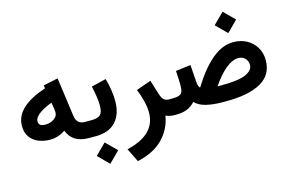

<svg xmlns="http://www.w3.org/2000/svg" viewBox="-112 -935 2213 1469"><g transform="rotate(-15 994.5 -200.5)"><path d="M28.3 -220.7Q28.3 -299.8 91.6 -357.7Q154.8 -415.5 273.4 -454.6L270 -478.5L386.2 -502.9L428.7 -194.3Q438 -127 501.5 -127H516.6V0H499.5Q370.6 0 332 -103.5Q276.4 -64.5 210.4 -64.5Q163.1 -64.5 121.6 -80.8Q80.1 -97.2 54.2 -131.8Q28.3 -166.5 28.3 -220.7ZM292.5 -335.9Q216.8 -305.7 184.6 -278.3Q152.3 -251 152.3 -226.6Q152.3 -206.1 164.1 -195.8Q175.8 -185.5 207.5 -185.5Q244.6 -185.5 273.9 -205.6Q303.2 -225.6 303.2 -254.9Q303.2 -267.6 301.8 -279.8Z M767.6 -222.7Q767.6 -118.7 713.1 -59.3Q658.7 0 555.2 0H496.6V-127H555.2Q605.5 -127 625.2 -146.7Q645 -166.5 645 -221.2Q645 -252.4 638.2 -296.1Q631.3 -339.8 623 -374.5L739.7 -402.8Q752.4 -361.3 760 -312.7Q767.6 -264.2 767.6 -222.7ZM522 147.9 606.9 63.5 691.9 147.9 606.9 232.9Z M1109.4 -14.6Q1093.8 85.4 1022 161.4Q950.2 237.3 815.9 267.6L762.7 159.7Q882.3 130.4 938.2 73.2Q994.1 16.1 994.1 -69.3Q994.1 -112.3 981.7 -163.1Q969.2 -213.9 949.7 -259.8L1066.9 -301.8L1103.5 -184.6Q1114.7 -150.9 1129.6 -138.9Q1144.5 -127 1172.4 -127H1191.4V0H1177.7Q1156.2 0 1138.9 -4.4Q1121.6 -8.8 1109.4 -14.6Z M1652.3 -584.5 1737.3 -668.9 1822.3 -584.5 1737.3 -499.5ZM1421.4 -152.8Q1502 -284.2 1585 -353.8Q1668 -423.3 1755.4 -423.3Q1814.9 -423.3 1861.6 -397.5Q1908.2 -371.6 1934.6 -326.9Q1960.9 -282.2 1960.9 -225.6Q1960.4 -109.9 1863.5 -54.9Q1766.6 0 1589.8 0H1564.9Q1482.9 0 1427.7 -14.2Q1372.6 -28.3 1342.3 -60.5Q1314.9 -30.3 1279.5 -15.1Q1244.1 0 1191.4 0H1171.9L1172.4 -127H1191.4Q1230.5 -127 1249.5 -134.5Q1268.6 -142.1 1274.7 -159.9Q1280.8 -177.7 1280.8 -209Q1280.8 -234.9 1279.1 -266.1Q1277.3 -297.4 1275.9 -323.7L1394.5 -338.4L1404.8 -197.3Q1407.7 -163.1 1421.4 -152.8ZM1587.9 -127.4Q1722.7 -127.4 1778.8 -153.8Q1835 -180.2 1835 -221.2Q1835 -253.4 1814.5 -274.4Q1793.9 -295.4 1759.3 -295.4Q1715.8 -295.4 1663.6 -254.2Q1611.3 -212.9 1552.7 -127.4Z"/></g></svg>

Font: Vazir UI
Style: Bold-UI
Weight: 700
Designer: Saber Rastikerdar
Foundry: Saber Rastikerdar
Version: Version 30.1.0